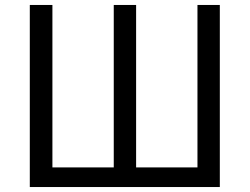

<svg xmlns="http://www.w3.org/2000/svg" viewBox="-20 -753 1005 773"><path d="M100 -733V0H865V-733H775V-79H528V-733H438V-79H191V-733Z"/></svg>

Font: Kinto Sans
Style: Regular
Weight: 400
Designer: Authors: Ryoko NISHIZUKA  (kana & ideographs); Paul D. Hunt (Latin, Greek & Cyrillic); Wenlong ZHANG  (bopomofo); Sandol
Foundry: Adobe Systems Incorporated, ookami Inc.
Version: Version 0.001